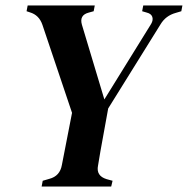

<svg xmlns="http://www.w3.org/2000/svg" viewBox="-20 -681 686 701"><path d="M132 0 136 -21 160 -28Q199 -38 206 -79L243 -269L135 -590Q123 -626 89 -636L77 -640L81 -661H326L322 -640L304 -635Q269 -626 279 -591L361 -318L532 -594Q540 -608 536 -619.5Q532 -631 516 -635L499 -640L503 -661H646L642 -640L622 -634Q585 -624 566 -592L375 -285Q367 -239 356.5 -183Q346 -127 338 -77Q330 -39 369 -27L391 -21L386 0Z"/></svg>

Font: DeepMind Serif Text
Style: Italic
Weight: 400
Italic angle: -12°
Designer: Frank Grießhammer / Modifications: Colophon Foundry
Foundry: Colophon Foundry
Version: Version 5.003; ttfautohint (v1.8.2)